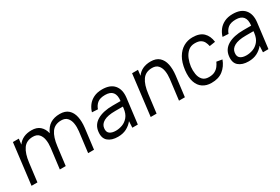

<svg xmlns="http://www.w3.org/2000/svg" viewBox="47 -1267 2960 2033"><g transform="rotate(-30 1527.0 -250.5)"><path d="M59 0 120 -500H192L184 -432Q240 -510 351 -510Q416 -510 453.5 -476.5Q491 -443 504 -386Q533 -451 580.5 -480.5Q628 -510 697 -510Q763 -510 800.5 -476Q838 -442 850.5 -383.5Q863 -325 854 -249L823 0H751L782 -249Q788 -299 781 -343Q774 -387 749 -415Q724 -443 676 -443Q597 -443 557.5 -387Q518 -331 505 -224L477 0H405L436 -249Q442 -299 435 -343Q428 -387 403 -415Q378 -443 330 -443Q251 -443 211.5 -387Q172 -331 159 -224L131 0Z M1113 9Q1036 9 992.5 -28.5Q949 -66 959 -144Q969 -224 1040 -265Q1111 -306 1228 -306H1324Q1341 -444 1214 -444Q1151 -444 1119 -418Q1087 -392 1073 -350L1002 -354Q1014 -397 1041 -432.5Q1068 -468 1111.5 -489.5Q1155 -511 1215 -511Q1314 -511 1360.5 -456Q1407 -401 1396 -306L1358 1H1291L1295 -77Q1264 -38 1219 -14.5Q1174 9 1113 9ZM1126 -58Q1165 -58 1205 -72.5Q1245 -87 1275.5 -123Q1306 -159 1314 -224L1316 -243H1222Q1130 -243 1082.5 -216.5Q1035 -190 1030 -144Q1024 -99 1050.5 -78.5Q1077 -58 1126 -58Z M1516 0 1577 -500H1649L1641 -432Q1697 -510 1808 -510Q1874 -510 1911.5 -476Q1949 -442 1961.5 -383.5Q1974 -325 1965 -249L1934 0H1862L1893 -249Q1899 -299 1892 -343Q1885 -387 1860 -415Q1835 -443 1787 -443Q1708 -443 1668.5 -387Q1629 -331 1616 -224L1588 0Z M2255 10Q2195 10 2151.5 -19Q2108 -48 2088.5 -105.5Q2069 -163 2079 -248Q2090 -336 2124 -394Q2158 -452 2208.5 -481Q2259 -510 2319 -510Q2406 -510 2450.5 -467Q2495 -424 2504 -349L2433 -338Q2427 -367 2415 -390.5Q2403 -414 2378.5 -428.5Q2354 -443 2310 -443Q2259 -443 2226 -413.5Q2193 -384 2175 -339.5Q2157 -295 2151 -248Q2146 -204 2153 -159.5Q2160 -115 2186 -86Q2212 -57 2263 -57Q2308 -57 2336.5 -72.5Q2365 -88 2382.5 -111.5Q2400 -135 2411 -160L2479 -148Q2453 -76 2397.5 -32.5Q2342 11 2255 10Z M2710 9Q2633 9 2589.5 -28.5Q2546 -66 2556 -144Q2566 -224 2637 -265Q2708 -306 2825 -306H2921Q2938 -444 2811 -444Q2748 -444 2716 -418Q2684 -392 2670 -350L2599 -354Q2611 -397 2638 -432.5Q2665 -468 2708.5 -489.5Q2752 -511 2812 -511Q2911 -511 2957.5 -456Q3004 -401 2993 -306L2955 1H2888L2892 -77Q2861 -38 2816 -14.5Q2771 9 2710 9ZM2723 -58Q2762 -58 2802 -72.5Q2842 -87 2872.5 -123Q2903 -159 2911 -224L2913 -243H2819Q2727 -243 2679.5 -216.5Q2632 -190 2627 -144Q2621 -99 2647.5 -78.5Q2674 -58 2723 -58Z"/></g></svg>

Font: Haskoy
Style: Italic
Weight: 400
Designer: Ertekin Erdin
Foundry: Ertekin Erdin
Version: Version 2.000; ttfautohint (v1.8.4.7-5d5b)